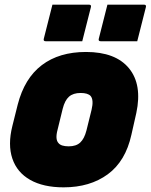

<svg xmlns="http://www.w3.org/2000/svg" viewBox="-20 -787 647 824"><path d="M349 -564Q476 -564 533.5 -494Q591 -424 565 -302L544 -209Q519 -95 442.5 -39Q366 17 253 17Q166 17 109.5 -15Q53 -47 33 -106.5Q13 -166 33 -246L56 -338Q85 -451 159.5 -507.5Q234 -564 349 -564ZM326 -388Q294 -388 276 -372Q258 -356 249 -320L227 -230Q216 -189 231 -173Q242 -159 275 -159Q307 -159 324.5 -175.5Q342 -192 351 -227L373 -316Q383 -358 369 -375Q357 -388 326 -388ZM205 -767H362Q373 -767 370 -756L333 -610H176Q165 -610 168 -621ZM441 -767H598Q609 -767 606 -756L569 -610H412Q401 -610 404 -621Z"/></svg>

Font: Recursive Mn Lnr St Blk
Style: Italic
Weight: 900
Italic angle: -15°
Monospace: yes
Version: Version 1.079;hotconv 1.0.112;makeotfexe 2.5.65598; ttfautoh